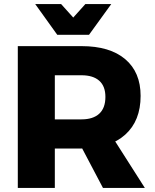

<svg xmlns="http://www.w3.org/2000/svg" viewBox="-20 -929 764 949"><path d="M383 -701Q523 -701 599 -636.5Q675 -572 675 -455Q675 -332 599 -263.5Q523 -195 383 -195H251V0H68V-701ZM383 -339Q440 -339 470.5 -367Q501 -395 501 -450Q501 -503 470.5 -530Q440 -557 383 -557H251V-339ZM351 -262H529L696 0H489ZM420 -757H263L154 -909H282L388 -791H296L402 -909H530Z"/></svg>

Font: Alexandria
Style: Bold
Weight: 700
Designer: Mohamed Gaber
Foundry: Kief Type Foundry
Version: Version 5.100